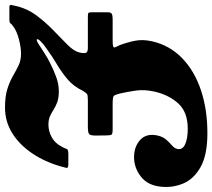

<svg xmlns="http://www.w3.org/2000/svg" viewBox="-92 -750 848 767"><g transform="rotate(90 332.5 -367.0)"><path d="M-27 -4.5Q-16.5 -51 11.5 -88.5Q39.5 -126 71.8 -156.8Q104 -187.5 129.2 -213Q154.5 -238.5 159.5 -261Q163.5 -280 160 -286.8Q156.5 -293.5 141 -293.5H21.5Q8.5 -293.5 3.5 -294.5Q-1.5 -295.5 -1.5 -309.5V-372.5Q-1.5 -386 5.2 -389.2Q12 -392.5 24.5 -392.5H111Q131 -392.5 136 -395Q141 -397.5 137.8 -403.8Q134.5 -410 130 -420.5Q119 -449.5 112.5 -480.8Q106 -512 114.5 -550Q130.5 -620 181.2 -669.5Q232 -719 309.2 -745Q386.5 -771 481.5 -771Q568.5 -771 616.8 -743.8Q665 -716.5 682.5 -674.5Q700 -632.5 695.5 -587.5Q691 -534 655.8 -506Q620.5 -478 577 -478Q535 -478 508 -503Q481 -528 491 -572.5Q496 -594 507.8 -607Q519.5 -620 530.8 -629.8Q542 -639.5 544.5 -651Q549 -671.5 526 -682Q503 -692.5 464 -692.5Q396.5 -692.5 362.2 -654Q328 -615.5 315.5 -560Q306.5 -520 311.2 -486.2Q316 -452.5 323 -422Q327.5 -404 331.5 -398.2Q335.5 -392.5 362.5 -392.5H465Q483.5 -392.5 487 -388.5Q490.5 -384.5 490.5 -366.5L491 -324Q491 -303 484.5 -298.2Q478 -293.5 456 -293.5H350Q330 -293.5 325.2 -290.2Q320.5 -287 312 -273Q294.5 -236.5 267 -213Q239.5 -189.5 207.5 -170.5Q175.5 -151.5 144.5 -129Q126.5 -117 114.8 -105.2Q103 -93.5 107 -90Q110 -87 125.2 -96.5Q140.5 -106 161 -119.5Q181.5 -133 200 -142Q231.5 -158 259.2 -167.8Q287 -177.5 314 -177.5Q340.5 -177.5 357.5 -171.2Q374.5 -165 387.2 -156.8Q400 -148.5 413.8 -142.2Q427.5 -136 447.5 -136Q473.5 -136 497.5 -149Q521.5 -162 535 -188.5Q542.5 -201.5 544.2 -208.5Q546 -215.5 565 -215.5H605.5Q622 -215.5 620.2 -207.8Q618.5 -200 614.5 -186Q595.5 -120 561.2 -69.8Q527 -19.5 480.8 9Q434.5 37.5 380 37.5Q334 37.5 304 27.8Q274 18 252.5 5.5Q231 -7 210.8 -16.8Q190.5 -26.5 164 -26.5Q139 -26.5 106.8 -18.2Q74.5 -10 54.5 5Q45.5 11 43 15.5Q40.5 20 27.5 20H-22.5Q-32.5 20 -30.5 11.8Q-28.5 3.5 -27 -4.5Z"/></g></svg>

Font: Besley* Condensed Heavy
Style: Italic
Weight: 800
Width: 3
Italic angle: -13°
Designer: Owen Earl
Foundry: indestructible type*
Version: Version 3.000; ttfautohint (v1.8.3)